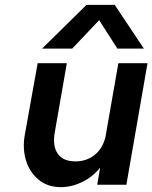

<svg xmlns="http://www.w3.org/2000/svg" viewBox="-20 -760 627 790"><path d="M336 -740H452L572 -560H463L388 -677L277 -560H153ZM206 -219Q195 -161 217 -128.5Q239 -96 290 -96Q337 -96 370 -123Q403 -150 414 -197L467 -500H587L500 0H380L392 -70Q360 -31 317 -10.5Q274 10 230 10Q176 10 139 -20.5Q102 -51 87 -100Q72 -149 82 -205L135 -500H255Z"/></svg>

Font: Overused Grotesk SemiBold
Style: Italic
Weight: 600
Italic angle: -10°
Version: Version 0.003